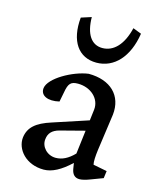

<svg xmlns="http://www.w3.org/2000/svg" viewBox="-119 -877 783 967"><g transform="rotate(15 272.0 -393.5)"><path d="M202 9C245 9 290 -15 341 -63L346 -32C351 -5 365 9 389 9C402 9 422 4 445 -5L506 -28L511 -66L439 -80C435 -94 437 -125 441 -156L468 -349C479 -450 412 -516 297 -516C216 -505 103 -441 96 -388C91 -348 133 -329 191 -343L201 -394C209 -441 221 -454 258 -454C325 -454 377 -407 370 -348L363 -291L181 -231C102 -206 67 -174 60 -121C53 -58 109 9 202 9ZM171 -141C174 -172 191 -192 229 -202L356 -235L341 -112C309 -79 278 -64 245 -64C200 -64 166 -102 171 -141ZM185 -779C173 -654 226 -580 319 -580C411 -580 480 -654 499 -779L455 -796C434 -707 388 -659 329 -659C272 -659 239 -707 238 -796Z"/></g></svg>

Font: TPK Tissa Web Medium
Style: Italic
Weight: 500
Italic angle: -7°
Designer: Jacques Le Bailly, Suppakit Chalermlarp | Katatrad Co.,Ltd.
Foundry: Jacques Le Bailly, Cadson Demak Co.,Ltd.
Version: Version 5.000;Glyphs 3.1.2 (3151)